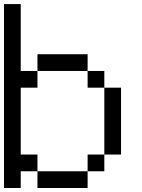

<svg xmlns="http://www.w3.org/2000/svg" viewBox="-20 -937 707 957"><path d="M0 0V-916.7H83.3V-583.3H166.7V-500H83.3V-166.7H166.7V-83.3H83.3V0ZM166.7 -83.3H416.7V0H166.7ZM166.7 -583.3V-666.7H416.7V-583.3ZM500 -166.7V-83.3H416.7V-166.7ZM500 -583.3V-500H416.7V-583.3ZM500 -500H583.3V-166.7H500Z"/></svg>

Font: Galmuri11 Regular
Style: Regular
Weight: 400
Designer: Minseo Lee (Quiple)
Version: Version 2.356;hotconv 1.1.0;makeotfexe 2.6.0 DEVELOPMENT